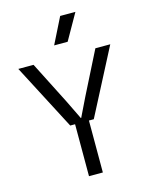

<svg xmlns="http://www.w3.org/2000/svg" viewBox="-132 -988 835 1071"><g transform="rotate(-15 285.5 -452.5)"><path d="M20 -680H108L233 -434L286 -325H288L341 -434L465 -680H551L354 -300H326V0H246V-300H218ZM322 -905H410L325 -755H247Z"/></g></svg>

Font: CyStack Display
Style: Regular
Weight: 400
Designer: Weizhong Zhang
Foundry: 本地遙控
Version: Version 1.000;Glyphs 3.1.2 (3151)